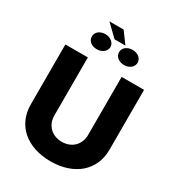

<svg xmlns="http://www.w3.org/2000/svg" viewBox="-234 -1152 1193 1301"><g transform="rotate(30 362.5 -501.5)"><path d="M346.2 -1012.1H235.1L326 -924H411.2ZM183.2 -864.7C182.5 -830.6 212.4 -805.4 254.6 -805.4C296.5 -805.4 327.8 -830.3 328.5 -864.7C327.8 -897 297.6 -923.7 254.6 -923.7C212.7 -923.7 182.5 -897 183.2 -864.7ZM396 -864.7C395.6 -830.3 426.8 -805 468.8 -805C512.1 -805 540.5 -831.7 541.2 -864.7C540.5 -897 511.7 -923.3 468.8 -923.3C426.8 -923.3 395.6 -898.1 396 -864.7ZM495 -727.3V-273.4C495 -197.8 441.4 -143.5 362.9 -143.5C284.1 -143.5 230.8 -197.8 230.8 -273.4V-727.3H55V-258.2C55 -95.5 177.9 9.2 362.9 9.2C546.5 9.2 670.5 -95.5 670.5 -258.2V-727.3Z"/></g></svg>

Font: TID UI Extra Bold
Style: Regular
Weight: 800
Designer: The TID Project Authors
Foundry: Bakken & Bæck
Version: Version 1.001;hotconv 1.0.109;makeotfexe 2.5.65596